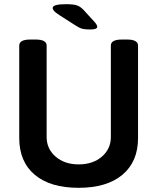

<svg xmlns="http://www.w3.org/2000/svg" viewBox="-20 -891 752 918"><path d="M411 -750Q386 -750 372 -754Q358 -758 340 -770L265 -818Q245 -831 238.5 -838.5Q232 -846 232 -853Q232 -871 296 -871Q330 -871 347 -865.5Q364 -860 379 -844L433 -785Q445 -771 445 -763Q445 -750 411 -750ZM356 7Q220 7 146 -55.5Q72 -118 72 -231V-673Q72 -702 125 -702H150Q203 -702 203 -673V-236Q203 -179 246 -142Q289 -105 356 -105Q424 -105 467 -142Q510 -179 510 -236V-673Q510 -702 563 -702H587Q640 -702 640 -673V-231Q640 -118 565.5 -55.5Q491 7 356 7Z"/></svg>

Font: Asap SemiBold
Style: Regular
Weight: 600
Designer: Pablo Cosgaya
Foundry: Omnibus-Type
Version: Version 3.001; ttfautohint (v1.8.3)